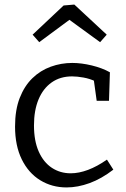

<svg xmlns="http://www.w3.org/2000/svg" viewBox="-20 -813 553 842"><path d="M272 9Q208 9 156.5 -22.5Q105 -54 75.5 -114Q46 -174 46 -258Q46 -331 66.5 -383.5Q87 -436 122 -470Q157 -504 202.5 -520.5Q248 -537 297 -537Q337 -537 382.5 -526Q428 -515 462 -496L458 -371H404L391 -465L399 -456Q374 -468 346 -473Q318 -478 296 -478Q244 -478 206.5 -451.5Q169 -425 149 -377Q129 -329 129 -263Q129 -195 150 -148Q171 -101 207.5 -77Q244 -53 290 -53Q326 -53 366 -68Q406 -83 449 -113L477 -69Q425 -29 373 -10Q321 9 272 9ZM152 -628 123 -661 259 -789 306 -793 448 -661 419 -628 257 -746 310 -745Z"/></svg>

Font: Bitter Thin
Style: Regular
Weight: 400
Version: Version 3.021